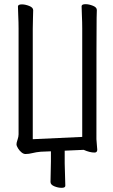

<svg xmlns="http://www.w3.org/2000/svg" viewBox="-20 -727 540 920"><path d="M293 163Q293 173 275.5 173Q258 173 240 165.5Q222 158 222 145L224 46V-2L175 0Q153 2 135.5 6.5Q118 11 102 11Q93 11 83.5 3.5Q74 -4 66.5 -16Q59 -28 59 -36Q59 -43 64 -57.5Q69 -72 69 -83V-590Q69 -621 67.5 -650Q66 -679 66 -696Q66 -706 85 -706Q101 -706 120 -698.5Q139 -691 139 -678Q139 -666 138 -640Q137 -614 137 -589V-60L374 -71V-591Q374 -622 372.5 -651Q371 -680 371 -697Q371 -707 390 -707Q406 -707 425 -699.5Q444 -692 444 -679Q444 -667 443 -641Q442 -615 442 -60Q442 -52 445 -22L446 -10Q446 4 433 4Q410 4 381 -9L290 -5V56Z"/></svg>

Font: LXGW WenKai Mono TC
Style: Regular
Weight: 400
Designer: LXGW / Fontworks Inc.
Foundry: LXGW / Fontworks Inc.
Version: Version 1.330